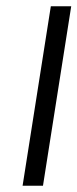

<svg xmlns="http://www.w3.org/2000/svg" viewBox="-20 -596 247 612"><path d="M52 -4H117L207 -576H142Z"/></svg>

Font: Charger Static
Style: Obl
Weight: 1000
Designer: Jasper
Foundry: KineticPlasma Fonts/Cannot Into Space Fonts
Version: Version 1.1